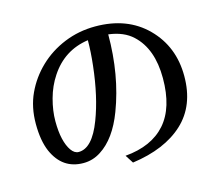

<svg xmlns="http://www.w3.org/2000/svg" viewBox="-107 -866 1177 1035"><g transform="rotate(-15 482.0 -349.0)"><path d="M504.9 -730.5Q683.6 -730.5 792 -621.6Q900.4 -512.7 900.4 -348.1Q900.4 -183.6 798.3 -88.9Q696.3 5.9 512.7 31.2L483.4 -14.6Q631.8 -27.3 709 -114.7Q786.1 -202.1 786.1 -366.7Q786.1 -531.2 696.3 -614.3Q647.5 -660.2 562.5 -670.9Q562.5 -444.3 491.2 -256.8Q439.5 -120.1 352.5 -64.5Q307.6 -35.2 254.9 -35.2Q137.7 -35.2 86.9 -150.4Q60.5 -211.9 60.5 -305.2Q60.5 -398.4 95.2 -473.1Q129.9 -547.9 190.4 -606Q251 -664.1 332 -697.3Q413.1 -730.5 504.9 -730.5ZM245.1 -99.6Q321.3 -99.6 374 -238.3Q420.9 -360.4 439.5 -528.3Q448.2 -604.5 448.2 -668.9Q312.5 -649.4 236.3 -533.2Q201.2 -480.5 183.6 -415.5Q166 -350.6 166 -292.5Q166 -234.4 175.8 -192.9Q185.5 -151.4 203.6 -125.5Q221.7 -99.6 245.1 -99.6Z"/></g></svg>

Font: GenEi LateMin P v2
Style: Medium
Weight: 500
Designer: o_tamon (Modified)
Foundry: o_tamon / Adobe Systems Incorporated / FONT 910 / Philipp H. Poll
Version: Version 2.1;Original Version 1.004